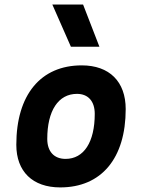

<svg xmlns="http://www.w3.org/2000/svg" viewBox="-20 -815 626 845"><path d="M245.1 9.8C426.3 9.8 533.2 -118.2 533.2 -335C533.2 -456.1 461.4 -527.3 339.8 -527.3C158.7 -527.3 51.8 -397.5 51.8 -177.7C51.8 -60.1 123.5 9.8 245.1 9.8ZM268.6 -115.7C217.8 -115.7 188 -148.4 188 -203.6C188 -328.1 236.8 -401.9 318.8 -401.9C368.2 -401.9 397 -369.1 397 -314C397 -189.5 349.1 -115.7 268.6 -115.7ZM292 -609.4H417.5L345.7 -794.9H210.4Z"/></svg>

Font: Cascadia Mono PL
Style: Bold Italic
Weight: 700
Italic angle: -10°
Monospace: yes
Designer: Aaron Bell
Foundry: Saja Typeworks
Version: Version 2404.023